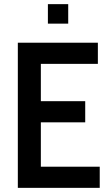

<svg xmlns="http://www.w3.org/2000/svg" viewBox="-20 -906 530 926"><path d="M66 -700H452V-598H177V-418H391V-316H177V-102H461V0H66ZM211 -886H309V-792H211Z"/></svg>

Font: Cabin Condensed SemiBold
Style: Regular
Weight: 600
Width: 3
Designer: Pablo Impallari
Foundry: Pablo Impallari. http://www.impallari.com Igino Marini. http://www.ikern.com
Version: Version 2.001